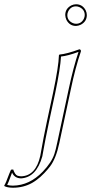

<svg xmlns="http://www.w3.org/2000/svg" viewBox="-88 -671 429 904"><path d="M219.2 -600.1Q219.2 -630.4 247.6 -645.5Q258.8 -650.9 270 -650.9Q300.3 -650.9 315.4 -622.6Q320.8 -611.3 320.8 -600.1Q320.8 -569.8 292.5 -554.7Q281.2 -549.3 270 -548.8Q239.7 -548.8 224.6 -577.6Q219.7 -588.9 219.2 -600.1ZM101.6 63Q102.5 58.6 105 44.4Q115.7 -18.1 132.3 -96.2L162.1 -234.9Q188 -357.9 189.5 -411.1L191.9 -414.1Q226.1 -417 286.1 -439Q293.9 -437 293 -429.2Q266.6 -352.1 245.6 -251L191.4 2Q175.8 75.7 147.5 112.8Q136.7 127 120.6 144Q111.3 153.8 101.6 162.4Q91.8 170.9 82 178Q72.3 185.1 62.3 190.7Q52.2 196.3 41.5 200.4Q30.8 204.6 19.8 207.3Q8.8 210 -2.9 211.4Q-14.6 212.9 -27.3 212.9Q-55.2 212.4 -67.4 205.1L-67.9 202.1Q-61.5 193.8 -44.4 147Q-40 135.3 -36.1 127.9L-25.9 127Q-17.6 151.4 -5.9 156.2Q2 158.7 11.2 159.2Q80.6 157.2 101.6 63ZM229 -600.1Q229 -574.7 253.4 -563Q261.7 -559.1 270 -559.1Q295.4 -559.1 307.1 -583.5Q311 -592.3 311 -600.1Q311 -625.5 286.6 -637.2Q277.8 -641.1 270 -641.1Q244.6 -641.1 232.9 -616.7Q229 -607.9 229 -600.1ZM111.3 64.9Q83.5 164.1 11.2 168.9Q-20 168 -31.2 141.6Q-33.7 147.9 -38.6 161.6Q-47.9 187.5 -54.2 199.7Q-41.5 203.1 -27.3 203.1Q50.8 202.1 113.3 137.2Q154.8 93.8 168 54.2Q174.8 33.7 181.6 0L235.8 -252.9Q257.3 -354 281.7 -426.8Q231.9 -408.2 199.2 -404.8Q196.3 -349.6 171.9 -232.9L142.1 -93.8Q125.5 -15.6 114.7 45.9Q112.3 60.5 111.3 64.9Z"/></svg>

Font: Linux Biolinum Outline O
Style: Italic
Weight: 400
Italic angle: -12°
Designer: Philipp H. Poll
Foundry: Philipp H. Poll
Version: Version 0.6.2